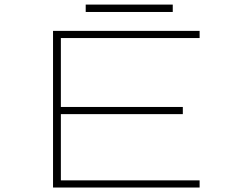

<svg xmlns="http://www.w3.org/2000/svg" viewBox="-20 -838 1090 858"><path d="M363 -817.5H752V-784.5H363ZM872 -668H252V-360H797V-328H252V-32H872V0H217V-700H872Z"/></svg>

Font: League Mono Extended Thin
Style: Regular
Weight: 100
Width: 9
Designer: Tyler Finck
Foundry: The League of Moveable Type / Tyler Finck
Version: Version 2.210